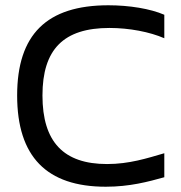

<svg xmlns="http://www.w3.org/2000/svg" viewBox="-20 -699 688 728"><path d="M603 -554V-643C550 -666 470 -679 391 -679C157 -679 45 -568 45 -337C45 -105 157 9 381 9C472 9 542 -10 603 -27V-118C538 -99 470 -77 386 -77C221 -77 141 -161 141 -337C141 -512 221 -593 395 -593C470 -593 548 -578 603 -554Z"/></svg>

Font: LT Wave Alt
Style: Regular
Weight: 400
Designer: Daniel Lyons
Version: Version 2.5 (Glyphs App)